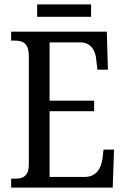

<svg xmlns="http://www.w3.org/2000/svg" viewBox="-20 -859 576 879"><path d="M150 -782H397V-839H150ZM31 0H496L502 -174H454L449 -132C443 -88 421 -49 367 -49H207V-350H411V-398H207V-665H346C398 -665 418 -626 421 -582L426 -540H474L469 -714H31V-673H47C83 -673 112 -664 112 -601V-108C112 -51 85 -41 47 -41H31Z"/></svg>

Font: Noto Serif Bengali Condensed
Style: Regular
Weight: 400
Width: 3
Designer: Juan Bruce, Universal Thirst, Indian Type Foundry and the Monotype Design Team.
Foundry: Monotype Imaging Inc.
Version: Version 2.003